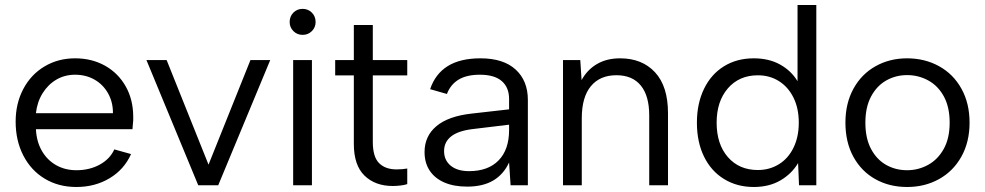

<svg xmlns="http://www.w3.org/2000/svg" viewBox="-20 -740 3936 767"><path d="M42.5 -254.3Q42.5 -326.5 73 -384.4Q103.5 -442.3 157.8 -474.6Q212 -507 279.8 -507Q347.2 -507 400 -477.3Q452.7 -447.5 482.5 -394.4Q512.2 -341.3 512.2 -273.1V-259.6Q511.5 -250.3 510.7 -242.1Q510 -233.9 509.2 -223.9H123.5Q125.8 -175 147 -137.8Q168.3 -100.6 204.1 -80.3Q239.9 -60 285 -60Q337.6 -60 378.5 -82.4Q419.4 -104.9 436.7 -143.2L503.5 -124.5Q476.2 -63 417.9 -28Q359.5 7 285 7Q214 7 159 -26Q104 -59 73.3 -118.5Q42.5 -178 42.5 -254.3ZM279.8 -441.5Q238.9 -441.5 205.5 -422.1Q172.1 -402.6 150.3 -367.7Q128.5 -332.7 123.5 -287.9H431.2Q431.5 -331.8 411.8 -367Q392.2 -402.1 357.8 -421.8Q323.3 -441.5 279.8 -441.5Z M565 -500H645.7L813 -82.3L980.5 -500H1059.5L851.8 0H771.9Z M1151.1 -500H1226.1V0H1151.1ZM1137.1 -651.8Q1137.1 -674.7 1152.1 -689.7Q1167.2 -704.6 1188.9 -704.6Q1210.6 -704.6 1225.7 -689.7Q1240.8 -674.7 1240.8 -651.8Q1240.8 -630.6 1225.7 -615.6Q1210.7 -600.7 1189 -600.7Q1167.2 -600.7 1152.2 -615.6Q1137.1 -630.6 1137.1 -651.8Z M1548.9 3Q1479.2 3 1436.4 -38.2Q1393.5 -79.5 1393.5 -165.2V-438.9H1319V-500H1393.5V-640H1469.3V-500H1606.9V-438.9H1469.3V-172.7Q1469.3 -113.6 1494.3 -88.4Q1519.3 -63.3 1564.1 -63.3Q1588.1 -63.3 1606.9 -66.8V-4.5Q1595.4 -0.7 1579.9 1.1Q1564.4 3 1548.9 3Z M1676 -132.5Q1676 -196.2 1723.5 -236.1Q1771 -275.9 1863.6 -286.2L2013.7 -303.2V-344.7Q2013.7 -390.4 1984.7 -415.9Q1955.6 -441.5 1896.8 -441.5Q1844.7 -441.5 1812.4 -422.2Q1780.1 -402.9 1765.3 -364.6L1698.3 -383.8Q1718.5 -444.5 1768.4 -475.8Q1818.3 -507 1899.2 -507Q1991 -507 2039.8 -462.3Q2088.7 -417.5 2088.7 -340.8V0H2019.7L2013.7 -91Q1991.7 -43.4 1950.3 -18.9Q1908.9 5.5 1846.3 5.5Q1793 5.5 1754.9 -11.1Q1716.8 -27.7 1696.4 -58.6Q1676 -89.5 1676 -132.5ZM2013.7 -220.5V-241.9L1868.5 -224.4Q1810.4 -217.4 1782.2 -195.1Q1754 -172.8 1754 -136.5Q1754 -99.9 1780.5 -78.1Q1806.9 -56.3 1853.7 -56.3Q1930.1 -56.3 1971.9 -99.4Q2013.7 -142.4 2013.7 -220.5Z M2229.1 -500H2298.1L2303.3 -420Q2325.5 -461.1 2364.6 -484.1Q2403.6 -507 2457 -507Q2545.2 -507 2596.8 -451.1Q2648.5 -395.2 2648.5 -288V0H2573.5V-279.3Q2573.5 -357.1 2539.9 -398.3Q2506.4 -439.5 2442.5 -439.5Q2376.7 -439.5 2340.4 -395.7Q2304.1 -351.8 2304.1 -267.9V0H2229.1Z M2764 -250Q2764 -326.3 2792.3 -384.8Q2820.5 -443.3 2871.9 -475.1Q2923.3 -507 2991.1 -507Q3051.7 -507 3096.5 -482.1Q3141.2 -457.1 3166 -415.5V-720H3241V0H3171.9L3168.2 -88.5Q3142.7 -45.6 3097.6 -19.3Q3052.4 7 2991.1 7Q2924.1 7 2872.3 -24.9Q2820.5 -56.7 2792.3 -114.7Q2764 -172.7 2764 -250ZM3171 -250Q3171 -307.3 3149.8 -350Q3128.7 -392.7 3091.7 -415.9Q3054.8 -439.2 3007.5 -439.2Q2932.9 -439.2 2887.8 -387.2Q2842.8 -335.1 2842.8 -250Q2842.8 -163.9 2887.8 -112.3Q2932.9 -60.8 3007.5 -60.8Q3053.8 -60.8 3091.2 -83.7Q3128.7 -106.6 3149.8 -149.8Q3171 -192.9 3171 -250Z M3357.3 -250.1Q3357.3 -327.3 3389.4 -385.7Q3421.5 -444.1 3477.7 -475.5Q3534 -507 3603.6 -507Q3674.3 -507 3731.4 -475.5Q3788.5 -444 3820.8 -385.6Q3853.2 -327.3 3853.2 -250Q3853.2 -172.7 3820.5 -114.2Q3787.7 -55.7 3731 -24.4Q3674.3 7 3603.9 7Q3532.5 7 3476.7 -24.4Q3420.8 -55.7 3389 -113.9Q3357.3 -172 3357.3 -250.1ZM3773.7 -250Q3773.7 -312.2 3750.5 -354.8Q3727.2 -397.4 3688.1 -418.7Q3649.1 -440 3603.8 -440Q3558.5 -440 3520.6 -418.7Q3482.8 -397.4 3459.9 -354.8Q3437 -312.2 3437 -249.9Q3437 -187.7 3459.6 -145.1Q3482.1 -102.6 3519.9 -81.3Q3557.7 -60 3603.8 -60Q3648.3 -60 3687.4 -81.3Q3726.4 -102.6 3750.1 -145.2Q3773.7 -187.8 3773.7 -250Z"/></svg>

Font: AF Albert Sans Medium
Style: Regular
Weight: 500
Designer: Andreas Rasmussen
Foundry: a.Foundry
Version: Version 1.300;Glyphs 3.2 (3231)